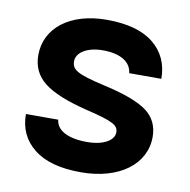

<svg xmlns="http://www.w3.org/2000/svg" viewBox="-66 -604 668 674"><g transform="rotate(10 268.0 -266.5)"><path d="M262.2 -537.6C131.3 -537.6 46.4 -470.7 46.4 -374C46.4 -333.5 62 -300.8 92.8 -276.9C123.5 -252.4 175.8 -231 250.5 -212.9C344.2 -190.4 363.3 -179.2 363.3 -153.8C363.3 -126 326.7 -103 267.6 -103C194.8 -103 158.2 -127.4 154.8 -162.6H39.6C39.6 -111.3 58.6 -70.8 96.7 -40.5C134.8 -9.8 190.9 5.4 264.6 5.4C402.3 5.4 491.7 -63.5 491.7 -160.2C491.7 -198.7 477.1 -229.5 447.3 -251.5C417.5 -273.4 365.7 -293 292.5 -309.1C194.3 -331.5 173.8 -343.8 173.8 -374.5C173.8 -405.3 210.9 -429.7 267.1 -429.7C333.5 -429.7 368.2 -403.8 371.6 -366.7H486.3C486.3 -418.9 467.3 -460.4 429.7 -491.2C392.1 -522 335.9 -537.6 262.2 -537.6Z"/></g></svg>

Font: Estedad Bold
Style: Regular
Weight: 700
Designer: Amin Abedi
Version: Version 7.3